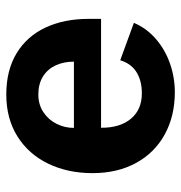

<svg xmlns="http://www.w3.org/2000/svg" viewBox="-2 -578 590 626"><g transform="rotate(-90 293.0 -265.0)"><path d="M298 -539.5Q377 -539.5 432.5 -505.8Q488 -472 516.2 -411.5Q544.5 -351 544.5 -271V-230.5H189.5Q189 -169 218.8 -133.2Q248.5 -97.5 302 -97.5Q342.5 -97.5 370.5 -114.8Q398.5 -132 409.5 -168L531.5 -123.5Q514 -82 479 -51.8Q444 -21.5 398.8 -5.8Q353.5 10 305.5 10Q227.5 10 167.5 -23Q107.5 -56 74.5 -116.8Q41.5 -177.5 41.5 -258.5Q41.5 -338.5 72.2 -402.5Q103 -466.5 161 -503Q219 -539.5 298 -539.5ZM405 -319Q405 -352 393 -378.2Q381 -404.5 356.8 -419.8Q332.5 -435 298 -435Q265 -435 240.2 -418.5Q215.5 -402 202.2 -375.5Q189 -349 189 -319Z"/></g></svg>

Font: 1883 Sans
Style: Bold
Weight: 700
Designer: 1883 Sans project is a fork of Public Sans.
Version: Version 1.009